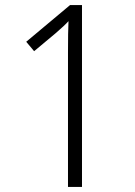

<svg xmlns="http://www.w3.org/2000/svg" viewBox="-20 -734 531 754"><path d="M247 0V-527Q247 -612 249 -651Q235 -635 199 -604L114 -533L83 -570L255 -714H302V0Z"/></svg>

Font: Noto Sans UI NarrowLight
Style: Regular
Weight: 300
Width: 4
Designer: Monotype Design Team
Foundry: Monotype Imaging Inc.
Version: Version 1.001